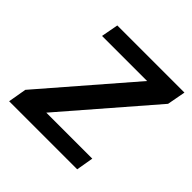

<svg xmlns="http://www.w3.org/2000/svg" viewBox="-137 -619 738 738"><g transform="rotate(45 231.5 -250.0)"><path d="M380 0 392 -70H142L449 -425L463 -500H98L85 -430H330L23 -75L10 0Z"/></g></svg>

Font: Scada
Style: Italic
Weight: 400
Designer: Jovanny Lemonad
Foundry: Jovanny Lemonad
Version: Version 3.005